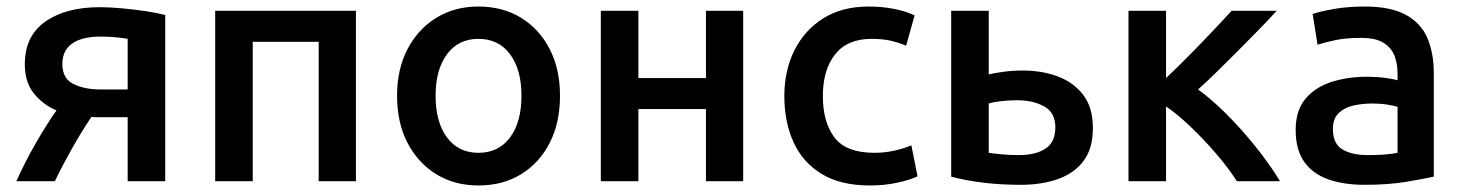

<svg xmlns="http://www.w3.org/2000/svg" viewBox="-20 -555 4482 588"><path d="M30 0Q58 -62 91 -119Q124 -176 153 -217Q112 -234 84 -268.5Q56 -303 56 -358Q56 -445 119 -489Q182 -533 285 -533Q316 -533 354 -529.5Q392 -526 428 -520.5Q464 -515 486 -509V0H371V-196H302Q290 -196 279 -196Q268 -196 260 -197Q229 -151 199.5 -98.5Q170 -46 148 0ZM287 -281H371V-436Q361 -438 337.5 -440.5Q314 -443 288 -443Q232 -443 201.5 -422Q171 -401 171 -359Q171 -314 205.5 -297.5Q240 -281 287 -281Z M639 0V-522H1070V0H956V-427H754V0Z M1445 13Q1372 13 1316 -21.5Q1260 -56 1228 -117.5Q1196 -179 1196 -262Q1196 -344 1228.5 -405.5Q1261 -467 1317 -501Q1373 -535 1445 -535Q1519 -535 1575 -501Q1631 -467 1663 -405.5Q1695 -344 1695 -262Q1695 -179 1663.5 -117.5Q1632 -56 1576 -21.5Q1520 13 1445 13ZM1445 -87Q1507 -87 1542 -134Q1577 -181 1577 -262Q1577 -342 1542 -389Q1507 -436 1445 -436Q1384 -436 1349 -389Q1314 -342 1314 -262Q1314 -181 1349 -134Q1384 -87 1445 -87Z M1820 0V-522H1935V-316H2142V-522H2256V0H2142V-221H1935V0Z M2644 13Q2554 13 2496 -22.5Q2438 -58 2410 -120Q2382 -182 2382 -261Q2382 -339 2413 -401Q2444 -463 2501.5 -499Q2559 -535 2640 -535Q2681 -535 2717 -528Q2753 -521 2781 -508L2755 -415Q2734 -424 2709 -430Q2684 -436 2649 -436Q2575 -436 2537.5 -388.5Q2500 -341 2500 -261Q2500 -181 2535.5 -134Q2571 -87 2658 -87Q2690 -87 2720.5 -94Q2751 -101 2771 -110L2790 -15Q2767 -4 2728 4.5Q2689 13 2644 13Z M3106 11Q3045 11 2991.5 4.5Q2938 -2 2893 -14V-522H3008V-327Q3024 -331 3052 -335Q3080 -339 3112 -339Q3172 -339 3220.5 -320.5Q3269 -302 3298 -263.5Q3327 -225 3327 -163Q3327 -101 3299 -63Q3271 -25 3221 -7Q3171 11 3106 11ZM3100 -80Q3152 -80 3182 -100Q3212 -120 3212 -165Q3212 -210 3178 -229Q3144 -248 3095 -248Q3072 -248 3048 -245.5Q3024 -243 3008 -238V-87Q3021 -85 3046 -82.5Q3071 -80 3100 -80Z M3436 0V-522H3551V-316Q3584 -347 3622.5 -386Q3661 -425 3695.5 -461.5Q3730 -498 3752 -522H3890Q3869 -499 3839 -468Q3809 -437 3775 -403Q3741 -369 3708.5 -337Q3676 -305 3649 -281Q3681 -258 3716 -225Q3751 -192 3785.5 -153Q3820 -114 3849.5 -74.5Q3879 -35 3900 0H3768Q3741 -42 3703 -86Q3665 -130 3625 -168Q3585 -206 3551 -229V0Z M4159 11Q4096 11 4048.5 -5.5Q4001 -22 3974.5 -59Q3948 -96 3948 -157Q3948 -217 3978 -252.5Q4008 -288 4057.5 -304Q4107 -320 4167 -320Q4196 -320 4222 -316.5Q4248 -313 4260 -309V-330Q4260 -360 4250.5 -384.5Q4241 -409 4217 -424Q4193 -439 4148 -439Q4102 -439 4069 -432Q4036 -425 4015 -418L4000 -512Q4022 -520 4065 -527.5Q4108 -535 4160 -535Q4239 -535 4285.5 -509.5Q4332 -484 4351.5 -438Q4371 -392 4371 -331V-14Q4344 -8 4288.5 1.5Q4233 11 4159 11ZM4169 -80Q4227 -80 4260 -87V-228Q4250 -231 4229.5 -234.5Q4209 -238 4183 -238Q4153 -238 4125.5 -232Q4098 -226 4080 -209Q4062 -192 4062 -160Q4062 -115 4091 -97.5Q4120 -80 4169 -80Z"/></svg>

Font: Ubuntu Sans SemiBold
Style: Regular
Weight: 600
Designer: Dalton Maag Ltd
Foundry: Dalton Maag Ltd
Version: Version 1.006; ttfautohint (v1.8.4.7-5d5b)